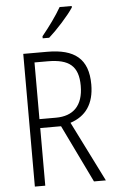

<svg xmlns="http://www.w3.org/2000/svg" viewBox="-62 -1081 607 1029"><g transform="rotate(-5 241.5 -566.5)"><path d="M364 -1032V-1040H299C272 -993 234 -941 194 -892V-881H229C272 -919 335 -988 364 -1032ZM212 -807H83V-93H139V-403H251L401 -93H465L303 -417C386 -444 432 -507 432 -612C432 -751 358 -807 212 -807ZM210 -756C325 -756 375 -716 375 -610C375 -502 320 -451 228 -451H139V-756Z"/></g></svg>

Font: Noto Sans Telugu UI Condensed Light
Style: Regular
Weight: 300
Width: 3
Designer: Jelle Bosma - Monotype Design Team
Foundry: Monotype Imaging Inc.
Version: Version 2.005